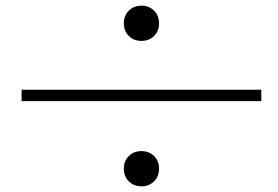

<svg xmlns="http://www.w3.org/2000/svg" viewBox="-20 -600 980 676"><path d="M433.5 -473.5Q416 -491 416 -518Q416 -545 433.5 -562.5Q451 -580 478 -580Q505 -580 522.5 -562.5Q540 -545 540 -518Q540 -491 522.5 -473.5Q505 -456 478 -456Q451 -456 433.5 -473.5ZM433.5 38.5Q416 21 416 -6Q416 -33 433.5 -50.5Q451 -68 478 -68Q505 -68 522.5 -50.5Q540 -33 540 -6Q540 21 522.5 38.5Q505 56 478 56Q451 56 433.5 38.5ZM56 -244V-284H900V-244Z"/></svg>

Font: Old Standard TT
Style: Italic
Weight: 400
Italic angle: -15.2°
Designer: Alexey Kryukov <alexios@thessalonica.org.ru>
Version: Version 2.2